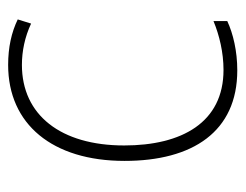

<svg xmlns="http://www.w3.org/2000/svg" viewBox="-84 -494 589 460"><g transform="rotate(-90 210.0 -264.5)"><path d="M271 10C317 10 359 0 389 -14V-47C355 -33 314 -23 272 -23C146 -23 91 -123 91 -261C91 -413 164 -506 284 -506C317 -506 351 -499 383 -484L393 -516C362 -531 326 -539 284 -539C142 -539 54 -433 54 -260C54 -97 124 10 271 10Z"/></g></svg>

Font: Noto Sans Bengali SemiCondensed ExtraLight
Style: Regular
Weight: 200
Width: 4
Designer: Joana Ranito - Universal Thirst; Jelle Bosma - Monotype Design Team
Foundry: Universal Thirst ehf.
Version: Version 3.000